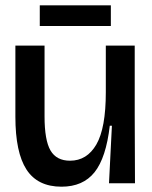

<svg xmlns="http://www.w3.org/2000/svg" viewBox="-20 -691 572 724"><path d="M212 13Q122 13 80 -51.5Q38 -116 38 -251V-519H148V-252Q148 -162 170.5 -123.5Q193 -85 244 -85Q308 -85 343.5 -146.5Q379 -208 379 -343V-519H488V-258L489 0H391L402 -217H394Q380 -96 336.5 -41.5Q293 13 212 13ZM130 -593V-671H398V-593Z"/></svg>

Font: Bricolage Grotesque 96pt Medium
Style: Regular
Weight: 500
Designer: Mathieu Triay
Foundry: Atelier Triay
Version: Version 1.001; ttfautohint (v1.8.4.7-5d5b);gftools[0.9.33.de